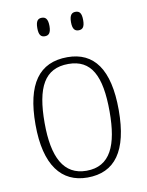

<svg xmlns="http://www.w3.org/2000/svg" viewBox="-84 -800 666 870"><g transform="rotate(-10 248.5 -364.5)"><path d="M324 -654C342 -654 352 -664 352 -696C352 -729 342 -739 324 -739C307 -739 296 -729 296 -696C296 -664 307 -654 324 -654ZM169 -654C186 -654 197 -664 197 -696C197 -729 186 -739 169 -739C151 -739 141 -729 141 -696C141 -664 151 -654 169 -654ZM248 10C374 10 440 -78 440 -267C440 -455 374 -543 252 -543C122 -543 57 -454 57 -267C57 -79 129 10 248 10ZM249 -21C144 -21 99 -109 99 -267C99 -430 141 -512 251 -512C356 -512 398 -433 398 -267C398 -113 359 -21 249 -21Z"/></g></svg>

Font: Noto Serif Myanmar SemiCondensed ExtraLight
Style: Regular
Weight: 200
Width: 4
Designer: Ben Mitchell and the Monotype Design Team
Foundry: Monotype Imaging Inc.
Version: Version 2.106